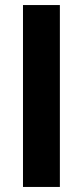

<svg xmlns="http://www.w3.org/2000/svg" viewBox="-20 -740 328 760"><path d="M71 0V-720H217V0Z"/></svg>

Font: Geologica Roman SemiBold
Style: Regular
Weight: 600
Designer: Sindre Bremnes, Frode Helland
Foundry: Monokrom Skriftforlag AS
Version: Version 1.010;gftools[0.9.28]